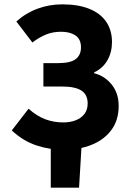

<svg xmlns="http://www.w3.org/2000/svg" viewBox="-20 -684 604 892"><path d="M215.9 188V0L359.9 -21.9L347.3 188ZM275.1 12Q211.4 12 149.2 -8.5Q86.9 -29.1 34.8 -78.1L112.8 -178.9Q150.1 -145.2 189.8 -130.2Q229.5 -115.2 273.4 -115.2Q306.9 -115.2 332.6 -125.5Q358.3 -135.7 372.8 -155.4Q387.3 -175 387.3 -203.1Q387.3 -244.3 358.2 -263.2Q329 -282 268.7 -282H181.6V-390.7H248.7Q307.5 -390.7 331.8 -409.5Q356.2 -428.3 356.2 -463.9Q356.2 -502.1 330.6 -519.3Q304.9 -536.5 264.1 -536.5Q225.5 -536.5 194.1 -523.7Q162.7 -510.9 130.4 -486.7L56 -584.1Q99.8 -623.5 154.4 -643.6Q209.1 -663.8 269.1 -663.8Q344 -663.8 395.6 -642.7Q447.3 -621.6 473.8 -582.3Q500.3 -542.9 500.3 -488.6Q500.3 -441.6 479.2 -404.3Q458.1 -366.9 417.4 -347.8V-343.8Q466.4 -331.3 498.9 -291.2Q531.3 -251.1 531.3 -191.9Q531.3 -125.3 497.2 -79.7Q463.1 -34.2 405.2 -11.1Q347.4 12 275.1 12Z"/></svg>

Font: Source Sans 3 Variable
Style: Regular
Weight: 200
Designer: Paul D. Hunt
Foundry: Adobe Systems Incorporated
Version: Version 3.026